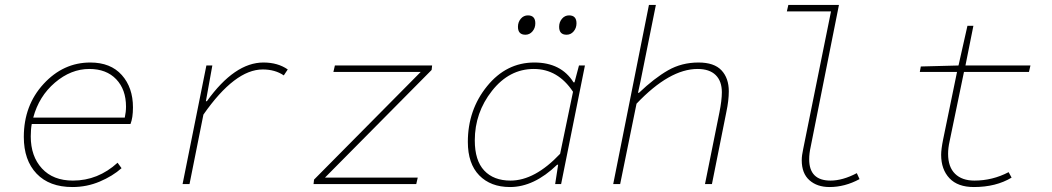

<svg xmlns="http://www.w3.org/2000/svg" viewBox="-20 -742 4240 774"><path d="M272 12Q179 12 127.5 -42Q76 -96 76 -190Q76 -317 155.5 -403.5Q235 -490 344 -490Q426 -490 471 -439.5Q516 -389 516 -309Q516 -267 506 -242H108Q104 -221 104 -192Q104 -112 149 -63Q194 -14 274 -14Q375 -14 454 -86L470 -64Q434 -32 382 -10Q330 12 272 12ZM340 -464Q266 -464 201.5 -409Q137 -354 114 -268H483Q488 -291 488 -312Q488 -381 448.5 -422.5Q409 -464 340 -464Z M716 0 812 -478H836L810 -334H814Q926 -490 1042 -490Q1100 -490 1140 -462L1124 -438Q1089 -462 1039 -462Q927 -462 800 -280L744 0Z M1244 0 1246 -18 1676 -452H1324L1330 -478H1722L1720 -460L1290 -26H1664L1658 0Z M2036 12Q1958 12 1912 -35Q1866 -82 1866 -170Q1866 -299 1943.5 -394.5Q2021 -490 2134 -490Q2242 -490 2292 -410H2296L2314 -478H2338L2242 0H2218L2230 -78H2226Q2133 12 2036 12ZM2038 -14Q2136 -14 2238 -122L2290 -372Q2229 -464 2132 -464Q2033 -464 1963.5 -376Q1894 -288 1894 -176Q1894 -95 1932 -54.5Q1970 -14 2038 -14ZM2098 -602Q2068 -602 2068 -634Q2068 -653 2079.5 -666.5Q2091 -680 2108 -680Q2138 -680 2138 -648Q2138 -629 2126.5 -615.5Q2115 -602 2098 -602ZM2264 -602Q2234 -602 2234 -634Q2234 -653 2245.5 -666.5Q2257 -680 2274 -680Q2304 -680 2304 -648Q2304 -629 2292.5 -615.5Q2281 -602 2264 -602Z M2452 0 2596 -722H2624L2562 -414L2552 -368H2556Q2618 -427 2673 -458.5Q2728 -490 2796 -490Q2859 -490 2888.5 -458.5Q2918 -427 2918 -374Q2918 -337 2908 -290L2850 0H2822L2880 -288Q2890 -338 2890 -370Q2890 -415 2865 -439.5Q2840 -464 2792 -464Q2679 -464 2546 -324L2480 0Z M3324 12Q3274 12 3243 -15.5Q3212 -43 3212 -96Q3212 -115 3218 -142L3330 -696H3152L3158 -722H3362L3248 -150Q3242 -123 3242 -100Q3242 -14 3328 -14Q3377 -14 3434 -44L3445 -20Q3386 12 3324 12Z M3906 12Q3841 12 3807.5 -23.5Q3774 -59 3774 -118Q3774 -140 3782 -180L3838 -452H3688L3692 -474L3844 -478L3880 -638H3904L3872 -478H4134L4128 -452H3866L3808 -172Q3802 -145 3802 -122Q3802 -69 3830 -41.5Q3858 -14 3908 -14Q3981 -14 4046 -48L4058 -26Q3995 12 3906 12Z"/></svg>

Font: TypoPRO Source Code Pro
Style: Italic
Weight: 200
Italic angle: -11°
Monospace: yes
Designer: Paul D. Hunt, Teo Tuominen
Foundry: Adobe Systems Incorporated
Version: Version 1.030;PS 1.0;hotconv 1.0.84;makeotf.lib2.5.63406